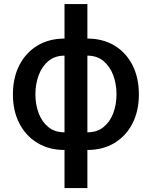

<svg xmlns="http://www.w3.org/2000/svg" viewBox="-20 -748 769 972"><path d="M306.6 11.2Q229 11.2 170.2 -23.9Q111.3 -59.1 78.4 -122.6Q45.4 -186 45.4 -270Q45.4 -355 78.4 -418.7Q111.3 -482.4 170.2 -517.6Q229 -552.7 306.6 -552.7H422.4Q500.5 -552.7 559.1 -517.6Q617.7 -482.4 650.4 -418.7Q683.1 -355 683.1 -270Q683.1 -186 650.4 -122.6Q617.7 -59.1 559.1 -23.9Q500.5 11.2 422.4 11.2ZM306.6 -78.1H422.4Q471.2 -78.1 503.9 -104.5Q536.6 -130.9 553.2 -174.8Q569.8 -218.8 569.8 -270.5Q569.8 -322.8 553.2 -367.2Q536.6 -411.6 503.9 -439Q471.2 -466.3 422.4 -466.3H306.6Q257.8 -466.3 225.1 -439Q192.4 -411.6 175.8 -367.2Q159.2 -322.8 159.2 -270.5Q159.2 -218.8 175.8 -174.8Q192.4 -130.9 225.1 -104.5Q257.8 -78.1 306.6 -78.1ZM306.6 204.1V-727.5H422.4V204.1Z"/></svg>

Font: Inter
Style: 540
Weight: 540
Designer: Rasmus Andersson
Foundry: rsms
Version: Version 4.001;git-66647c0bb